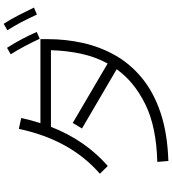

<svg xmlns="http://www.w3.org/2000/svg" viewBox="34 -923 932 1040"><g transform="rotate(-90 500.0 -403.0)"><path d="M941 -669Q921 -713 900.5 -752.5Q880 -792 856 -829L891 -849Q917 -809 938 -767.5Q959 -726 979 -685ZM810 -654Q790 -697 769.5 -735.5Q749 -774 726 -811L761 -831Q786 -792 807.5 -751.5Q829 -711 847 -670ZM148 43 143 -17Q334 -22 455.5 -82Q577 -142 645 -237L324 -425L354 -475L676 -286Q713 -354 729.5 -432.5Q746 -511 748 -593H333Q261 -408 121 -285L79 -328Q263 -488 322 -767L381 -754Q369 -700 353 -650H808V-610Q808 -512 787 -418.5Q766 -325 719.5 -243.5Q673 -162 596 -99Q519 -36 408.5 1Q298 38 148 43Z"/></g></svg>

Font: Murecho Light
Style: Regular
Weight: 300
Designer: Neil Summerour
Foundry: Positype
Version: Version 1.010; ttfautohint (v1.8.3)